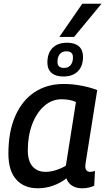

<svg xmlns="http://www.w3.org/2000/svg" viewBox="-20 -999 564 1029"><path d="M418 10Q389 10 367 -3.5Q345 -17 336 -43Q304 -18 264.5 -4Q225 10 182 10Q109 10 67 -37Q25 -84 25 -176Q25 -293 61.5 -376.5Q98 -460 164.5 -504.5Q231 -549 322 -549Q369 -549 418 -539.5Q467 -530 501 -516Q482 -396 469.5 -318Q457 -240 450 -195.5Q443 -151 440 -132Q437 -113 437 -110Q437 -78 463 -78Q477 -78 489 -83L485 -4Q458 10 418 10ZM333 -111 387 -452Q371 -460 351.5 -463.5Q332 -467 310 -467Q258 -467 217 -431Q176 -395 152.5 -333Q129 -271 129 -193Q129 -136 154.5 -107Q180 -78 224 -78Q251 -78 280.5 -87.5Q310 -97 333 -111ZM319 -589Q278 -589 256 -608.5Q234 -628 234 -664Q234 -714 261.5 -742Q289 -770 340 -770Q381 -770 403 -750.5Q425 -731 425 -695Q425 -645 397.5 -617Q370 -589 319 -589ZM323 -635Q346 -635 358.5 -650Q371 -665 371 -692Q371 -724 336 -724Q313 -724 300.5 -709Q288 -694 288 -667Q288 -635 323 -635ZM298 -801 421 -979H524L377 -801Z"/></svg>

Font: Georama Medium
Style: Italic
Weight: 500
Italic angle: -9°
Designer: Jean-Baptiste Levee
Foundry: Production Type
Version: Version 1.000